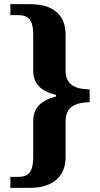

<svg xmlns="http://www.w3.org/2000/svg" viewBox="-20 -780 482 925"><path d="M30 125H125C237 125 296 68 296 -23V-194C296 -270 347 -285 412 -288V-349C347 -351 296 -367 296 -442V-614C296 -707 237 -760 125 -760H30V-707H69C126 -707 140 -673 140 -610V-440C140 -380 173 -341 250 -323V-315C174 -296 140 -257 140 -197V-26C140 37 126 72 69 72H30Z"/></svg>

Font: Noto Serif Georgian Bold
Style: Regular
Weight: 700
Designer: Monotype Design Team, Akaki Razmadze
Foundry: Google LLC
Version: Version 2.003